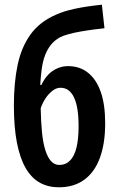

<svg xmlns="http://www.w3.org/2000/svg" viewBox="-20 -786 504 816"><path d="M39 -338Q39 -435 55 -510.5Q71 -586 110 -640Q149 -694 219 -724Q249 -738 297 -748.5Q345 -759 413 -766L424 -666Q405 -664 378 -660.5Q351 -657 322.5 -652Q294 -647 270.5 -640.5Q247 -634 234 -627Q211 -614 196 -595Q181 -576 171.5 -551Q162 -526 157.5 -494Q153 -462 151 -425H156Q167 -449 183.5 -467Q200 -485 222.5 -495Q245 -505 269 -505Q319 -505 354.5 -476.5Q390 -448 408.5 -394.5Q427 -341 427 -262Q427 -176 404.5 -115Q382 -54 338 -22Q294 10 230 10Q185 10 149.5 -9.5Q114 -29 89.5 -71Q65 -113 52 -179Q39 -245 39 -338ZM232 -85Q259 -85 277.5 -103.5Q296 -122 305 -158.5Q314 -195 314 -250Q314 -331 294.5 -372Q275 -413 237 -413Q219 -413 202 -399.5Q185 -386 172.5 -366.5Q160 -347 153 -326Q154 -268 158.5 -223Q163 -178 173 -147Q183 -116 197.5 -100.5Q212 -85 232 -85Z"/></svg>

Font: Noto Sans Display ExtraCondensed SemiBold
Style: Regular
Weight: 600
Width: 2
Designer: Monotype Design Team
Foundry: Monotype Imaging Inc.
Version: Version 2.003